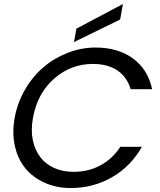

<svg xmlns="http://www.w3.org/2000/svg" viewBox="-20 -947 812 973"><path d="M463.9 -706.1Q577.6 -706.1 653.6 -650.9Q729.5 -595.7 751 -495.1H642.1Q624 -556.6 575 -589.8Q525.9 -623 450.2 -623Q338.9 -623 253.9 -548.1Q168.9 -473.1 147 -349.1Q135.7 -286.6 146.5 -236.1Q157.2 -185.5 184.8 -149.9Q212.4 -114.3 255.6 -95.2Q298.8 -76.2 353 -76.2Q428.7 -76.2 489.7 -109.4Q550.8 -142.6 589.8 -203.1H699.2Q642.6 -103.5 547.6 -48.8Q452.6 5.9 338.9 5.9Q266.6 5.9 207.3 -20.5Q147.9 -46.9 109.4 -93Q70.8 -139.2 55.7 -205.8Q40.5 -272.5 54.2 -349.1Q67.9 -425.8 106.7 -492.7Q145.5 -559.6 200.2 -606.2Q254.9 -652.8 323.5 -679.4Q392.1 -706.1 463.9 -706.1ZM367.2 -801.8 603 -926.8 588.9 -848.1 355 -733.9Z"/></svg>

Font: Poppins
Style: Italic
Weight: 400
Italic angle: -10°
Designer: Ninad Kale (Devanagari), Jonny Pinhorn (Latin)
Foundry: Indian Type Foundry
Version: Version 3.200;PS 1.000;hotconv 16.6.54;makeotf.lib2.5.65590